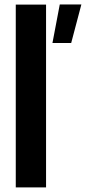

<svg xmlns="http://www.w3.org/2000/svg" viewBox="-20 -820 376 840"><path d="M49 0V-800H181.5V0ZM209.5 -632 241.5 -800.5H336L291.5 -632Z"/></svg>

Font: Big Shoulders Text Thin ExtraBold
Style: Regular
Weight: 800
Version: Version 2.002